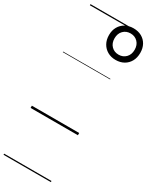

<svg xmlns="http://www.w3.org/2000/svg" viewBox="-331 -1003 1186 1490"><g transform="rotate(30 262.0 -257.5)"><path d="M384 -652Q343 -652 311.5 -670Q280 -688 262 -720Q244 -752 244 -795Q244 -837 262 -868.5Q280 -900 311.5 -917.5Q343 -935 384 -935Q426 -935 457.5 -917.5Q489 -900 506.5 -868.5Q524 -837 524 -795Q524 -752 506.5 -720Q489 -688 457.5 -670Q426 -652 384 -652ZM384 -699Q423 -699 448.5 -725Q474 -751 474 -794Q474 -837 448.5 -863Q423 -889 384 -889Q345 -889 319.5 -863Q294 -837 294 -794Q294 -751 319.5 -725Q345 -699 384 -699ZM0 410H424V420H0ZM0 -20H424V0H0ZM0 -505H424V-500H0ZM0 -930H424V-920H0Z"/></g></svg>

Font: Playwrite DE LA Guides
Style: Regular
Weight: 400
Designer: Veronika Burian, José Scaglione
Foundry: TypeTogether
Version: Version 1.003